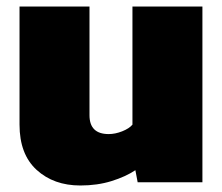

<svg xmlns="http://www.w3.org/2000/svg" viewBox="-20 -560 682 590"><path d="M227 10Q145 10 92.5 -38Q40 -86 40 -177V-540H255V-206Q255 -148 314 -148Q334 -148 355.5 -156.5Q377 -165 387 -177V-540H602V0H403L396 -37Q366 -17 322.5 -3.5Q279 10 227 10Z"/></svg>

Font: Kanit ExtraBold
Style: Regular
Weight: 800
Designer: Katatrad Team
Foundry: CadsonDemak
Version: Version 2.000; ttfautohint (v1.8.3)